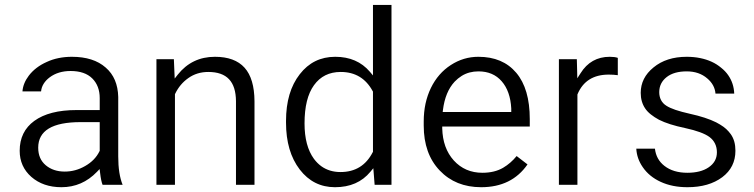

<svg xmlns="http://www.w3.org/2000/svg" viewBox="-20 -763 3083 785"><path d="M399.4 -7.3Q393.1 -22.9 389.2 -56.6L387.2 -71.8L376.5 -60.5Q315.9 2.4 231.4 2.4Q156.2 2.4 107.9 -40Q60.5 -82 60.5 -146.5Q60.5 -225.1 120.1 -268.6Q181.2 -313 292.5 -313H380.4H387.7V-320.3V-361.8Q387.7 -412.1 357.2 -442.4Q326.7 -472.7 268.6 -472.7Q217.8 -472.7 183.1 -446.8Q167.5 -435.1 158.4 -420.4Q149.4 -405.8 147.9 -389.2H71.8Q74.2 -422.4 97.7 -453.6Q125 -489.3 171.4 -509.8Q194.3 -520.5 220 -525.6Q245.6 -530.8 273.9 -530.8Q362.3 -530.8 412.1 -486.8Q437 -465.3 449.7 -435.3Q462.4 -405.3 463.4 -366.7V-123.5Q463.4 -51.3 481.4 -7.3ZM244.6 -61.5Q289.1 -61.5 328.6 -84.5Q368.7 -107.4 386.7 -144.5L387.7 -146.5V-147.9V-256.3V-263.7H380.4H309.6Q136.2 -263.7 136.2 -159.2Q136.2 -113.3 167 -87.4Q197.8 -61.5 244.6 -61.5Z M690.9 -521 693.4 -461.4 694.3 -441.9 706.5 -457.5Q764.6 -530.8 858.9 -530.8Q939.9 -530.8 980 -486.1Q1020 -441.4 1020.5 -349.1V-7.3H944.8V-349.6Q944.3 -409.7 916.5 -439Q888.7 -468.8 831.5 -468.8Q785.2 -468.8 750 -443.8Q715.3 -419.4 696.3 -379.9L695.3 -377.9V-376.5V-7.3H619.6V-521Z M1149.4 -268.6Q1149.4 -387.7 1205.6 -459.5Q1260.7 -530.8 1350.6 -530.8Q1439.9 -530.8 1492.2 -469.7L1504.9 -454.6V-474.6V-742.7H1580.6V-7.3H1511.7L1507.8 -57.1L1506.3 -75.2L1494.6 -61Q1442.4 2.4 1349.6 2.4Q1261.2 2.4 1205.6 -69.8Q1149.4 -143.1 1149.4 -261.7ZM1225.1 -258.3Q1225.1 -166 1263.7 -113.3Q1276.9 -95.7 1293.2 -83.7Q1309.6 -71.8 1329.3 -65.7Q1349.1 -59.6 1372.1 -59.6Q1462.4 -59.6 1503.9 -140.6L1504.9 -142.1V-144V-386.7V-388.7L1503.9 -390.1Q1461.4 -468.8 1373 -468.8Q1302.7 -468.8 1263.7 -414.6Q1225.1 -361.3 1225.1 -258.3Z M1947.3 2.4Q1842.8 2.4 1777.8 -65.9Q1712.4 -134.3 1712.4 -249.5V-266.1Q1712.4 -304.7 1719.7 -338.9Q1727.1 -373 1741.7 -403.3Q1771 -463.4 1823.2 -497.1Q1875 -530.8 1936 -530.8Q2035.6 -530.8 2090.8 -465.3Q2146 -399.9 2146 -275.9V-245.6H1795.4H1788.1V-238.3Q1790 -157.2 1835.4 -106.9Q1881.3 -56.6 1952.1 -56.6Q2002 -56.6 2037.1 -77.1Q2068.4 -95.7 2092.3 -125L2136.7 -90.8Q2072.3 2.4 1947.3 2.4ZM1936 -471.2Q1917 -471.2 1899.7 -466.6Q1882.3 -461.9 1867.2 -452.4Q1852.1 -442.9 1838.9 -429.2Q1800.3 -387.7 1791 -313.5L1790 -305.2H1798.3H2063H2070.3V-312.5V-319.3V-319.8Q2068.4 -355 2058.6 -382.8Q2048.8 -410.6 2031.2 -430.7Q1996.1 -471.2 1936 -471.2Z M2505.9 -455.6Q2488.3 -458 2468.8 -458Q2375 -458 2341.3 -377.9L2340.8 -376.5V-375V-7.3H2265.1V-521H2338.4L2339.8 -467.3L2340.3 -442.9L2353.5 -463.4Q2395.5 -530.8 2473.1 -530.8Q2493.7 -530.8 2505.9 -526.4Z M2911.1 -140.1Q2911.1 -160.2 2903.3 -176Q2895.5 -191.9 2880.4 -203.1Q2851.6 -224.1 2781.7 -239.3Q2713.9 -253.4 2674.3 -273.4Q2655.3 -283.7 2640.9 -295.2Q2626.5 -306.6 2617.7 -319.8Q2599.6 -346.7 2599.6 -383.3Q2599.6 -444.8 2651.9 -487.3Q2704.6 -530.8 2787.6 -530.8Q2816.9 -530.8 2842.3 -525.6Q2867.7 -520.5 2889.2 -510.7Q2910.6 -501 2928.7 -485.8Q2945.8 -472.2 2957.3 -455.6Q2968.8 -439 2974.9 -420.4Q2981 -401.9 2981.9 -380.4H2905.3Q2902.3 -416.5 2871.6 -442.4Q2838.4 -471.2 2787.6 -471.2Q2735.8 -471.2 2706.1 -448.2Q2675.3 -424.3 2675.3 -386.2Q2675.3 -368.2 2682.6 -354Q2689.9 -339.8 2704.6 -330.6Q2718.3 -321.8 2741.9 -313.7Q2765.6 -305.7 2800.3 -297.9Q2867.2 -283.2 2908.2 -262.7Q2916.5 -258.3 2923.8 -253.9Q2931.2 -249.5 2937.5 -244.9Q2943.8 -240.2 2949.2 -235.4Q2954.6 -230.5 2959.2 -225.1Q2963.9 -219.7 2967.8 -214.4Q2977.5 -200.7 2982.2 -183.8Q2986.8 -167 2986.8 -146.5Q2986.8 -79.1 2933.1 -38.6Q2878.4 2.4 2790.5 2.4Q2728.5 2.4 2681.2 -19.5Q2634.3 -41 2607.9 -79.6Q2595.7 -97.2 2589.1 -116.2Q2582.5 -135.3 2581.5 -155.3H2657.7Q2662.6 -111.3 2696.3 -85Q2732.4 -56.6 2790.5 -56.6Q2816.9 -56.6 2838.6 -62Q2860.4 -67.4 2877 -78.6Q2911.1 -101.6 2911.1 -140.1Z"/></svg>

Font: Vazir Light FD-UI
Style: Light-FD-UI
Weight: 300
Designer: Saber Rastikerdar
Foundry: Saber Rastikerdar
Version: Version 30.1.0